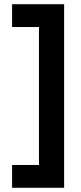

<svg xmlns="http://www.w3.org/2000/svg" viewBox="-20 -728 384 910"><path d="M37.3 162V53.9H164.7V-599.9H37.3V-708H283.9V162Z"/></svg>

Font: Atkinson Hyperlegible Next
Style: Regular
Weight: 400
Designer: Elliott Scott, Megan Eiswerth, Linus Boman, Theodore Petrosky, Letters from Sweden
Foundry: Applied Design Works, Letters from Sweden
Version: Version 2.001